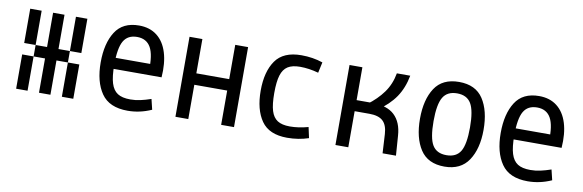

<svg xmlns="http://www.w3.org/2000/svg" viewBox="-40 -736 3142 1034"><g transform="rotate(10 1531.0 -218.5)"><path d="M250 -437.5V-375H187.5V-437.5ZM250 -375V-312.5H187.5V-375ZM250 -312.5V-250H187.5V-312.5ZM250 -250V-187.5H187.5V-250ZM250 -187.5V-125H187.5V-187.5ZM250 -125V-62.5H187.5V-125ZM250 -62.5V0H187.5V-62.5ZM375 -62.5V0H312.5V-62.5ZM375 -125V-62.5H312.5V-125ZM375 -187.5V-125H312.5V-187.5ZM125 -187.5V-125H62.5V-187.5ZM125 -125V-62.5H62.5V-125ZM125 -62.5V0H62.5V-62.5ZM375 -437.5V-375H312.5V-437.5ZM375 -375V-312.5H312.5V-375ZM125 -375V-312.5H62.5V-375ZM125 -437.5V-375H62.5V-437.5ZM187.5 -250V-187.5H125V-250ZM125 -312.5V-250H62.5V-312.5ZM375 -312.5V-250H312.5V-312.5ZM312.5 -250V-187.5H250V-250Z M656.2 -450.2Q714.8 -450.2 754.4 -419.4Q793.9 -388.7 811.5 -331.5Q829.1 -274.4 823.2 -196.3H527.3V-256.8H789.1L750 -218.8Q753.9 -305.7 731 -346.7Q708 -387.7 656.2 -387.7Q605.5 -387.7 583 -349.1Q560.5 -310.5 560.5 -218.8Q560.5 -154.3 571.8 -118.2Q583 -82 607.9 -65.9Q632.8 -49.8 677.7 -49.8Q705.1 -49.8 731.9 -55.7Q758.8 -61.5 790 -72.3L803.7 -15.6Q740.2 12.7 673.8 12.7Q573.2 12.7 529.8 -50.3Q486.3 -113.3 486.3 -218.8Q486.3 -323.2 526.9 -386.7Q567.4 -450.2 656.2 -450.2Z M1183.6 0V-187.5H1003.9V0H933.6V-437.5H1003.9V-250H1183.6V-437.5H1253.9V0Z M1548.8 -381.8Q1505.9 -381.8 1481.4 -366.2Q1457 -350.6 1446.3 -315.9Q1435.5 -281.2 1435.5 -218.8Q1435.5 -156.2 1446.3 -121.6Q1457 -86.9 1481.4 -71.3Q1505.9 -55.7 1548.8 -55.7Q1596.7 -55.7 1649.4 -70.3L1662.1 -11.7Q1607.4 6.8 1544.9 6.8Q1446.3 6.8 1403.8 -54.2Q1361.3 -115.2 1361.3 -218.8Q1361.3 -322.3 1403.8 -383.3Q1446.3 -444.3 1544.9 -444.3Q1607.4 -444.3 1662.1 -425.8L1649.4 -367.2Q1596.7 -381.8 1548.8 -381.8Z M1808.6 -437.5H1878.9V-257.8H1963.9Q2045.9 -257.8 2086.4 -219.2Q2127 -180.7 2131.8 -108.4L2139.6 0H2066.4L2060.5 -104.5Q2057.6 -153.3 2033.7 -175.3Q2009.8 -197.3 1960 -197.3H1878.9V0H1808.6ZM2067.4 -437.5H2140.6Q2127.9 -369.1 2093.8 -318.8Q2059.6 -268.6 1999 -227.5L1938.5 -247.1Q1990.2 -285.2 2023.4 -331.1Q2056.6 -377 2067.4 -437.5Z M2232.4 -218.8Q2232.4 -323.2 2273.9 -386.7Q2315.4 -450.2 2406.2 -450.2Q2497.1 -450.2 2538.6 -386.7Q2580.1 -323.2 2580.1 -218.8Q2580.1 -115.2 2537.6 -51.3Q2495.1 12.7 2406.2 12.7Q2315.4 12.7 2273.9 -50.8Q2232.4 -114.3 2232.4 -218.8ZM2505.9 -218.8Q2505.9 -310.5 2482.9 -349.1Q2460 -387.7 2406.2 -387.7Q2352.5 -387.7 2329.6 -349.1Q2306.6 -310.5 2306.6 -218.8Q2306.6 -126 2329.6 -87.9Q2352.5 -49.8 2406.2 -49.8Q2460 -49.8 2482.9 -87.9Q2505.9 -126 2505.9 -218.8Z M2843.8 -450.2Q2902.3 -450.2 2941.9 -419.4Q2981.4 -388.7 2999 -331.5Q3016.6 -274.4 3010.7 -196.3H2714.8V-256.8H2976.6L2937.5 -218.8Q2941.4 -305.7 2918.5 -346.7Q2895.5 -387.7 2843.8 -387.7Q2793 -387.7 2770.5 -349.1Q2748 -310.5 2748 -218.8Q2748 -154.3 2759.3 -118.2Q2770.5 -82 2795.4 -65.9Q2820.3 -49.8 2865.2 -49.8Q2892.6 -49.8 2919.4 -55.7Q2946.3 -61.5 2977.5 -72.3L2991.2 -15.6Q2927.7 12.7 2861.3 12.7Q2760.7 12.7 2717.3 -50.3Q2673.8 -113.3 2673.8 -218.8Q2673.8 -323.2 2714.4 -386.7Q2754.9 -450.2 2843.8 -450.2Z"/></g></svg>

Font: Sudo Var
Style: Regular
Weight: 400
Monospace: yes
Designer: Jens Kutilek
Foundry: Jens Kutilek
Version: Version 0.065;FEAKit 1.0